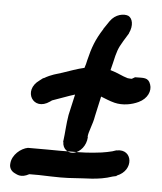

<svg xmlns="http://www.w3.org/2000/svg" viewBox="-49 -681 621 735"><g transform="rotate(5 261.5 -313.5)"><path d="M14 -32C12 -16 21 -3 34 3C43 7 59 19 90 2H127C161 3 189 4 210 4C232 4 249 3 262 2C303 -2 354 2 409 -17L423 -20L424 -22C489 -47 477 -130 416 -118H414L399 -113C389 -110 371 -107 359 -105C313 -99 285 -98 234 -98C213 -98 184 -97 150 -98H76C49 -93 16 -66 14 -32ZM98 -359 111 -369H113C142 -386 161 -389 182 -396C209 -405 238 -416 265 -422C269 -434 271 -442 273 -452C285 -502 297 -534 324 -576V-577L345 -608C365 -637 398 -642 415 -635C431 -627 438 -600 423 -569V-568L404 -537C386 -507 382 -495 372 -450L365 -422C394 -414 411 -403 433 -397C439 -396 447 -396 449 -396L461 -403H463C493 -403 512 -408 521 -380C529 -357 517 -326 483 -310C458 -298 423 -291 391 -299C371 -304 354 -312 338 -318L321 -241C316 -209 300 -178 300 -159H301C299 -125 277 -101 254 -95C233 -90 209 -103 209 -133L208 -134L209 -138C213 -167 214 -202 220 -237L238 -317C211 -309 185 -298 152 -287L145 -282C83 -238 36 -316 98 -359Z"/></g></svg>

Font: Stray Cat
Style: ExBlkCnObl
Weight: 1000
Version: Version 1.0